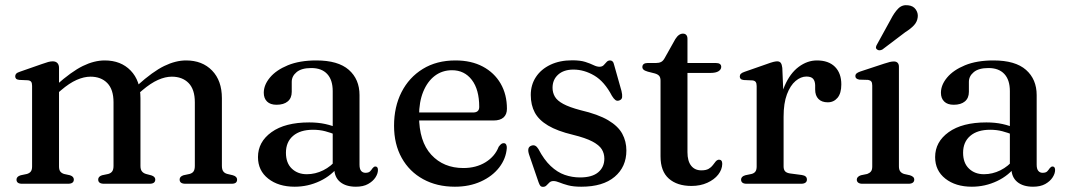

<svg xmlns="http://www.w3.org/2000/svg" viewBox="-20 -713 4136 745"><path d="M209 -449.5V-67.5Q209 -54 214 -47.5Q219 -41 228.5 -38L251.5 -33Q266.5 -28 266.5 -16.5Q266.5 0 244 0H65.5Q54.5 0 49.2 -4.2Q44 -8.5 44 -16Q44 -22 48 -26.2Q52 -30.5 60.5 -33L84.5 -38Q94.5 -41 99.5 -47.5Q104.5 -54 104.5 -67V-380Q104.5 -391 100.8 -395.8Q97 -400.5 88.5 -401.5L54.5 -403Q46 -404 42.5 -407.5Q39 -411 39 -417Q39 -423 43 -427.2Q47 -431.5 58 -435L142.5 -464.5Q157.5 -470 167 -472.5Q176.5 -475 184.5 -475Q196.5 -475 202.8 -468.2Q209 -461.5 209 -449.5ZM195 -344 176 -363 197.5 -382Q257.5 -435.5 301.5 -457Q345.5 -478.5 386.5 -478.5Q449 -478.5 487 -439.2Q525 -400 525 -332V-69.5Q525 -55 530.8 -48Q536.5 -41 546.5 -38L567.5 -32.5Q582.5 -27.5 582.5 -16.5Q582.5 0 560.5 0H383.5Q361 0 361 -16.5Q361 -28 376 -33L400 -38Q410.5 -41 415.5 -48.2Q420.5 -55.5 420.5 -69.5V-316Q420.5 -366 396.2 -390.8Q372 -415.5 331 -415.5Q306 -415.5 277.5 -403Q249 -390.5 216.5 -362.5ZM510.5 -344 492 -363 513.5 -382Q573 -435.5 617.2 -457Q661.5 -478.5 702 -478.5Q765 -478.5 803 -439.2Q841 -400 841 -332V-69.5Q841 -55 846.5 -47.8Q852 -40.5 862.5 -38L883.5 -33Q892 -30.5 896 -26.2Q900 -22 900 -16Q900 -8.5 895 -4.2Q890 0 878.5 0H699.5Q677 0 677 -16.5Q677 -28 692 -33L715.5 -38Q726.5 -41 731.2 -48.2Q736 -55.5 736 -69.5V-316Q736 -366 711.8 -390.8Q687.5 -415.5 646.5 -415.5Q621.5 -415.5 593.2 -403Q565 -390.5 532 -362.5Z M1277 -61V-70.5L1271 -73.5V-359.5Q1271 -403 1249.5 -426Q1228 -449 1188 -449Q1150 -449 1131 -433.2Q1112 -417.5 1112 -395.5V-356.5Q1112 -332.5 1096.5 -319.5Q1081 -306.5 1053 -306.5Q1029 -306.5 1016.2 -319Q1003.5 -331.5 1003.5 -353Q1003.5 -383.5 1027.5 -412.2Q1051.5 -441 1097 -459.8Q1142.5 -478.5 1207.5 -478.5Q1292 -478.5 1333.5 -442Q1375 -405.5 1375 -344V-74Q1375 -57.5 1381.2 -50Q1387.5 -42.5 1398 -42.5Q1410.5 -42.5 1416 -48.2Q1421.5 -54 1425 -59.5Q1427.5 -62.5 1430.2 -64.8Q1433 -67 1436.5 -67Q1441.5 -67 1444 -63.5Q1446.5 -60 1446.5 -53.5Q1446.5 -39.5 1436.8 -24.5Q1427 -9.5 1408.2 1Q1389.5 11.5 1361 11.5Q1322 11.5 1299.5 -7.2Q1277 -26 1277 -61ZM981 -103.5Q981 -162.5 1033.5 -200.2Q1086 -238 1180 -238Q1214 -238 1242.2 -231.8Q1270.5 -225.5 1292 -215.5L1284.5 -189.5Q1263.5 -198 1241.8 -203.8Q1220 -209.5 1194.5 -209.5Q1145 -209.5 1117.2 -185.8Q1089.5 -162 1089.5 -120.5Q1089.5 -80.5 1112.2 -58.8Q1135 -37 1170.5 -37Q1203.5 -37 1234.2 -52.2Q1265 -67.5 1287 -95L1297 -72.5Q1268 -32.5 1221.5 -10.5Q1175 11.5 1123.5 11.5Q1060.5 11.5 1020.8 -19.8Q981 -51 981 -103.5Z M1947 -291Q1947 -269 1933.8 -257.2Q1920.5 -245.5 1895.5 -245.5H1576V-276.5H1815.5Q1839.5 -276.5 1839.5 -298Q1839.5 -365.5 1810.8 -403Q1782 -440.5 1734 -440.5Q1696 -440.5 1667.2 -418.8Q1638.5 -397 1622.2 -357.2Q1606 -317.5 1606 -263.5Q1606 -164 1653.5 -112.5Q1701 -61 1778 -61Q1827.5 -61 1864 -83.5Q1900.5 -106 1915 -143.5Q1921 -151.5 1925.2 -154.5Q1929.5 -157.5 1934.5 -157.5Q1941 -157.5 1944 -152Q1947 -146.5 1946.5 -138.5Q1943.5 -97.5 1917 -63.2Q1890.5 -29 1846 -8.8Q1801.5 11.5 1745 11.5Q1675 11.5 1621.8 -17.8Q1568.5 -47 1538.8 -100.2Q1509 -153.5 1509 -225Q1509 -298.5 1538 -355.5Q1567 -412.5 1620.5 -445.5Q1674 -478.5 1747.5 -478.5Q1808.5 -478.5 1853.2 -454.8Q1898 -431 1922.5 -388.8Q1947 -346.5 1947 -291Z M2205 -443Q2167.5 -443 2145.8 -423.5Q2124 -404 2124 -372.5Q2124 -353.5 2133 -338Q2142 -322.5 2165.5 -309.8Q2189 -297 2232.5 -285.5Q2301 -269.5 2339.8 -246.5Q2378.5 -223.5 2394.5 -194Q2410.5 -164.5 2410.5 -129Q2410.5 -65.5 2365 -27Q2319.5 11.5 2235.5 11.5Q2204.5 11.5 2184.2 6Q2164 0.5 2150.8 -5Q2137.5 -10.5 2127.5 -10.5Q2118 -10.5 2112 -5Q2106 0.5 2100.8 6.2Q2095.5 12 2087 12Q2080 12 2076.5 7.8Q2073 3.5 2069.5 -6.5L2033 -113Q2028.5 -126.5 2030.2 -135.2Q2032 -144 2041 -147.5Q2050 -151 2056.8 -147.5Q2063.5 -144 2069 -135Q2091 -93 2116.8 -68.8Q2142.5 -44.5 2171.2 -34.5Q2200 -24.5 2230.5 -24.5Q2277.5 -24.5 2301.2 -44.5Q2325 -64.5 2325 -97.5Q2325 -117.5 2315 -133.8Q2305 -150 2278.5 -164Q2252 -178 2203 -190Q2142.5 -204.5 2106.8 -225.8Q2071 -247 2055.2 -276.2Q2039.5 -305.5 2039.5 -344.5Q2039.5 -384 2059.5 -414.2Q2079.5 -444.5 2115.8 -461.8Q2152 -479 2200.5 -479Q2231.5 -479 2251 -472.8Q2270.5 -466.5 2283.2 -460.2Q2296 -454 2306 -454Q2316.5 -454 2322.5 -460.2Q2328.5 -466.5 2333.8 -472.5Q2339 -478.5 2347.5 -478.5Q2353 -478.5 2357 -474.5Q2361 -470.5 2363 -461L2391.5 -360Q2395 -345.5 2394 -336.2Q2393 -327 2383.5 -323.5Q2374.5 -320 2368 -324.8Q2361.5 -329.5 2354.5 -341Q2325.5 -396.5 2286 -419.8Q2246.5 -443 2205 -443Z M2521 -428 2493.5 -435Q2481.5 -438.5 2477 -442.8Q2472.5 -447 2472.5 -453Q2472.5 -460.5 2477.8 -464.5Q2483 -468.5 2492 -468.5H2524.5Q2537 -468.5 2545 -472.5Q2553 -476.5 2559 -487.5L2600.5 -561.5Q2607.5 -572.5 2614.8 -577.5Q2622 -582.5 2630 -582.5Q2638.5 -582.5 2643 -577.2Q2647.5 -572 2647.5 -562.5V-122.5Q2647.5 -88 2661.8 -70Q2676 -52 2701.5 -52Q2719.5 -52 2729.8 -58Q2740 -64 2745.8 -72Q2751.5 -80 2756.8 -86.2Q2762 -92.5 2769.5 -93.5Q2776 -93.5 2779.2 -89.5Q2782.5 -85.5 2782.5 -77Q2782 -55 2766.8 -35.5Q2751.5 -16 2724.5 -3.8Q2697.5 8.5 2663 8.5Q2607.5 8.5 2575.2 -20Q2543 -48.5 2543 -106V-400Q2543 -412 2538 -418.2Q2533 -424.5 2521 -428ZM2601 -430V-468.5H2758Q2768 -468.5 2773.2 -464.8Q2778.5 -461 2778.5 -453.5Q2778.5 -443.5 2768.2 -436.8Q2758 -430 2736 -430Z M3003.5 -260Q3003.5 -331 3024.5 -379.8Q3045.5 -428.5 3079 -453.5Q3112.5 -478.5 3150 -478.5Q3195 -478.5 3219.8 -453.8Q3244.5 -429 3244.5 -385.5Q3244.5 -351 3229.8 -333.5Q3215 -316 3192 -316Q3168.5 -316 3155.8 -329Q3143 -342 3143 -365.5V-382.5Q3142.5 -399 3134.8 -407.5Q3127 -416 3109 -416Q3087.5 -416 3067 -398.8Q3046.5 -381.5 3033.5 -347Q3020.5 -312.5 3020.5 -260ZM3015.5 -449.5 3020.5 -330.5V-67.5Q3020.5 -55 3026.2 -48.5Q3032 -42 3045.5 -40L3091 -34Q3101 -32.5 3106 -28.2Q3111 -24 3111 -16Q3111 -8.5 3105.2 -4.2Q3099.5 0 3088.5 0H2877Q2866 0 2860.8 -4.2Q2855.5 -8.5 2855.5 -16Q2855.5 -22 2859.5 -26.2Q2863.5 -30.5 2872 -33L2896 -38Q2906 -40.5 2911 -47.2Q2916 -54 2916 -67V-379Q2916 -390 2912.2 -395Q2908.5 -400 2900 -401L2866 -402.5Q2857.5 -403.5 2854 -407Q2850.5 -410.5 2850.5 -416Q2850.5 -422.5 2854.8 -426.8Q2859 -431 2869.5 -434.5L2952.5 -463.5Q2971.5 -470.5 2980.8 -472.8Q2990 -475 2995.5 -475Q3005 -475 3009.5 -469Q3014 -463 3015.5 -449.5Z M3468 -454V-67.5Q3468 -54.5 3473.2 -47.8Q3478.5 -41 3488 -38L3510.5 -33Q3518.5 -30.5 3523 -26.5Q3527.5 -22.5 3527.5 -16Q3527.5 -8.5 3521.8 -4.2Q3516 0 3505.5 0H3325.5Q3316 0 3310.2 -4.2Q3304.5 -8.5 3304.5 -16Q3304.5 -22 3308.8 -26.2Q3313 -30.5 3320.5 -33L3345 -38Q3354.5 -41.5 3359.5 -47.8Q3364.5 -54 3364.5 -67V-381Q3364.5 -392 3360.8 -396.8Q3357 -401.5 3348.5 -403L3314.5 -404Q3306.5 -405.5 3302.8 -408.8Q3299 -412 3299 -417.5Q3299 -424 3303.5 -428Q3308 -432 3318 -435.5L3410.5 -466Q3424 -470.5 3432.5 -472.5Q3441 -474.5 3448.5 -474.5Q3458 -474.5 3463 -469.2Q3468 -464 3468 -454ZM3436 -637Q3450 -664.5 3465.5 -680Q3481 -695.5 3503.5 -692.5Q3523.5 -690.5 3533.2 -676.5Q3543 -662.5 3541 -646.5Q3539 -628.5 3526.5 -615Q3514 -601.5 3492.5 -588L3404 -521Q3398.5 -518 3392.8 -517.8Q3387 -517.5 3382.5 -521.5Q3378 -525.5 3379 -530.8Q3380 -536 3383.5 -541.5Z M3904.5 -61V-70.5L3898.5 -73.5V-359.5Q3898.5 -403 3877 -426Q3855.5 -449 3815.5 -449Q3777.5 -449 3758.5 -433.2Q3739.5 -417.5 3739.5 -395.5V-356.5Q3739.5 -332.5 3724 -319.5Q3708.5 -306.5 3680.5 -306.5Q3656.5 -306.5 3643.8 -319Q3631 -331.5 3631 -353Q3631 -383.5 3655 -412.2Q3679 -441 3724.5 -459.8Q3770 -478.5 3835 -478.5Q3919.5 -478.5 3961 -442Q4002.5 -405.5 4002.5 -344V-74Q4002.5 -57.5 4008.8 -50Q4015 -42.5 4025.5 -42.5Q4038 -42.5 4043.5 -48.2Q4049 -54 4052.5 -59.5Q4055 -62.5 4057.8 -64.8Q4060.5 -67 4064 -67Q4069 -67 4071.5 -63.5Q4074 -60 4074 -53.5Q4074 -39.5 4064.2 -24.5Q4054.5 -9.5 4035.8 1Q4017 11.5 3988.5 11.5Q3949.5 11.5 3927 -7.2Q3904.5 -26 3904.5 -61ZM3608.5 -103.5Q3608.5 -162.5 3661 -200.2Q3713.5 -238 3807.5 -238Q3841.5 -238 3869.8 -231.8Q3898 -225.5 3919.5 -215.5L3912 -189.5Q3891 -198 3869.2 -203.8Q3847.5 -209.5 3822 -209.5Q3772.5 -209.5 3744.8 -185.8Q3717 -162 3717 -120.5Q3717 -80.5 3739.8 -58.8Q3762.5 -37 3798 -37Q3831 -37 3861.8 -52.2Q3892.5 -67.5 3914.5 -95L3924.5 -72.5Q3895.5 -32.5 3849 -10.5Q3802.5 11.5 3751 11.5Q3688 11.5 3648.2 -19.8Q3608.5 -51 3608.5 -103.5Z"/></svg>

Font: Fraunces 20pt
Style: Regular
Weight: 400
Version: Version 1.000;[b76b70a41]